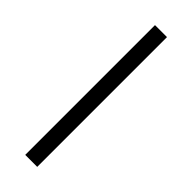

<svg xmlns="http://www.w3.org/2000/svg" viewBox="-298 -828 951 951"><g transform="rotate(45 178.0 -352.5)"><path d="M220 102H136V-807H220Z"/></g></svg>

Font: Fira Sans Condensed
Style: Regular
Weight: 400
Width: 3
Designer: bBox Type GmbH & Carrois Corporate GbR & Edenspiekermann AG
Foundry: bBox Type GmbH & Carrois Corporate GbR & Edenspiekermann AG
Version: Version 4.301